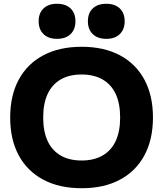

<svg xmlns="http://www.w3.org/2000/svg" viewBox="-20 -988 865 1018"><path d="M413 10Q295 10 210 -35Q125 -80 79.5 -164Q34 -248 34 -365Q34 -482 79.5 -566Q125 -650 210 -695Q295 -740 413 -740Q531 -740 615.5 -695Q700 -650 745.5 -566Q791 -482 791 -365Q791 -248 745.5 -164Q700 -80 615.5 -35Q531 10 413 10ZM413 -137Q478 -137 524 -163.5Q570 -190 593.5 -240.5Q617 -291 617 -365Q617 -439 593.5 -489.5Q570 -540 524 -566.5Q478 -593 413 -593Q347 -593 301.5 -566.5Q256 -540 232.5 -489.5Q209 -439 209 -365Q209 -291 232.5 -240.5Q256 -190 301.5 -163.5Q347 -137 413 -137ZM282 -782Q237 -782 211 -807Q185 -832 185 -875Q185 -919 211 -943.5Q237 -968 282 -968Q328 -968 354 -943.5Q380 -919 380 -875Q380 -832 354 -807Q328 -782 282 -782ZM544 -782Q498 -782 472 -807Q446 -832 446 -875Q446 -919 472 -943.5Q498 -968 544 -968Q589 -968 615 -943.5Q641 -919 641 -875Q641 -832 615 -807Q589 -782 544 -782Z"/></svg>

Font: M PLUS 2 ExtraBold
Style: Regular
Weight: 800
Version: Version 1.001